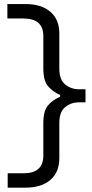

<svg xmlns="http://www.w3.org/2000/svg" viewBox="-20 -786 444 924"><path d="M17 117V48H92.5Q188.5 48 188.5 -37V-193Q188.5 -251 210.2 -277.8Q232 -304.5 269.5 -320.5V-329Q232 -345.5 210.2 -372.2Q188.5 -399 188.5 -457.5V-612.5Q188.5 -697 92.5 -697H15.5V-766.5H103Q179 -766.5 222.2 -729.5Q265.5 -692.5 265.5 -624.5V-456Q265.5 -402 294 -379.2Q322.5 -356.5 358.5 -356.5H391.5V-293.5H358.5Q322.5 -293.5 294 -270.8Q265.5 -248 265.5 -194V-25Q265.5 43 222.2 80Q179 117 103 117Z"/></svg>

Font: Commissioner
Style: Regular
Weight: 400
Designer: Kostas Bartsokas
Foundry: Kostas Bartsokas
Version: Version 1.000; ttfautohint (v1.8.3)